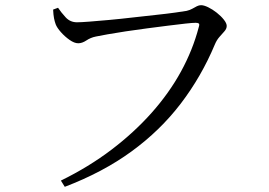

<svg xmlns="http://www.w3.org/2000/svg" viewBox="-20 -703 1040 741"><path d="M215 -6Q323 -59 410.5 -125.5Q498 -192 565.5 -268Q633 -344 678.5 -427Q724 -510 747 -598Q751 -610 747 -612.5Q743 -615 735 -615Q724 -615 696 -612Q668 -609 629 -604Q590 -599 547.5 -593.5Q505 -588 465.5 -582Q426 -576 395 -570.5Q364 -565 350 -562Q330 -558 313.5 -547Q297 -536 282 -536Q267 -536 248.5 -549Q230 -562 215 -579Q200 -596 195 -609Q191 -620 188.5 -632.5Q186 -645 185 -666L204 -673Q216 -655 233.5 -636Q251 -617 277 -617Q292 -617 324.5 -619.5Q357 -622 401 -626Q445 -630 492 -635.5Q539 -641 582 -645.5Q625 -650 656.5 -654.5Q688 -659 700 -661Q713 -664 722.5 -669.5Q732 -675 740 -679Q748 -683 756 -683Q767 -683 783.5 -675Q800 -667 816.5 -654Q833 -641 844 -627Q855 -613 855 -603Q855 -592 846 -582Q837 -572 826.5 -560Q816 -548 809 -531Q757 -407 677.5 -303Q598 -199 487.5 -118.5Q377 -38 230 18Z"/></svg>

Font: Noto Serif SC ExtraLight
Style: Regular
Weight: 400
Version: Version 2.002-H1;hotconv 1.1.0;makeotfexe 2.6.0